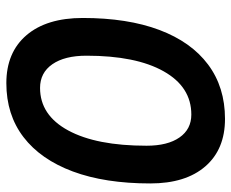

<svg xmlns="http://www.w3.org/2000/svg" viewBox="-84 -660 753 626"><g transform="rotate(90 293.0 -346.5)"><path d="M250.5 9.8Q150.4 9.8 94.2 -55.9Q38.1 -121.6 38.1 -239.3Q38.1 -385.3 77.1 -489Q116.2 -592.8 189.9 -647.9Q263.7 -703.1 367.2 -703.1Q466.3 -703.1 522 -638.9Q577.6 -574.7 577.6 -459.5Q577.6 -312 538.6 -207Q499.5 -102.1 426.5 -46.1Q353.5 9.8 250.5 9.8ZM266.1 -100.1Q355 -100.1 404.8 -191.9Q454.6 -283.7 454.6 -447.3Q454.6 -516.1 427.7 -554.7Q400.9 -593.3 353 -593.3Q262.7 -593.3 211.9 -502.9Q161.1 -412.6 161.1 -251.5Q161.1 -180.2 189 -140.1Q216.8 -100.1 266.1 -100.1Z"/></g></svg>

Font: CaskaydiaCove NFP SemiBold
Style: Italic
Weight: 600
Italic angle: -10°
Designer: Aaron Bell
Foundry: Saja Typeworks
Version: Version 2111.001; VTT 6.35;Nerd Fonts 3.1.1